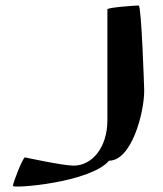

<svg xmlns="http://www.w3.org/2000/svg" viewBox="-20 -723 592 699"><path d="M27 -46C27 -36 309 -58 377 -138C459 -138 505 -312 505 -393C505 -400 495 -703 485 -703C475 -703 371 -696 371 -689V-286C371 -184 314 -120 248 -120C209 -120 71 -150 71 -150C63 -150 27 -57 27 -46Z"/></svg>

Font: Ampere
Style: Cnd
Weight: 400
Version: Version 1